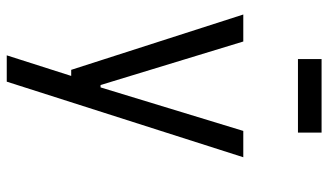

<svg xmlns="http://www.w3.org/2000/svg" viewBox="-222 -560 973 569"><g transform="rotate(90 264.5 -275.5)"><path d="M23 0ZM368 -510H446L222 191H144L205 0H187L23 -510H103L232 -87H239ZM155 -672V-742H373V-672Z"/></g></svg>

Font: Assailand
Style: Regular
Weight: 400
Designer: Hector Gatti with collaboration of the Omnibus-Type team
Foundry: Omnibus-Type
Version: Version 0.072;October 19, 2019;FontCreator 12.0.0.2547 64-bi